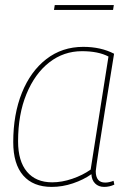

<svg xmlns="http://www.w3.org/2000/svg" viewBox="-20 -724 507 754"><path d="M389 10Q367 10 353.5 -3.5Q340 -17 339 -40Q308 -18 266.5 -4Q225 10 183 10Q110 10 71 -35Q32 -80 32 -166Q32 -275 66 -359.5Q100 -444 162 -492Q224 -540 307 -540Q376 -540 428 -513Q407 -384 393 -296.5Q379 -209 371 -156.5Q363 -104 359.5 -79.5Q356 -55 356 -52Q356 -7 393 -7Q408 -7 426 -14L429 1Q410 10 389 10ZM336 -58 406 -502Q366 -523 302 -523Q230 -523 173.5 -479Q117 -435 84 -355Q51 -275 51 -169Q51 -91 86 -49.5Q121 -8 185 -8Q223 -8 264 -22Q305 -36 336 -58ZM192 -685 195 -704H427L424 -685Z"/></svg>

Font: Georama Thin
Style: Italic
Weight: 100
Italic angle: -9°
Designer: Jean-Baptiste Levee
Foundry: Production Type
Version: Version 1.000